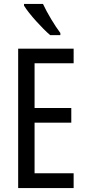

<svg xmlns="http://www.w3.org/2000/svg" viewBox="-20 -963 442 983"><path d="M200 -943H103V-934C129 -891 197 -817 237 -783H289V-794C261 -831 221 -897 200 -943ZM357 0V-76H157V-335H345V-410H157V-639H357V-714H73V0Z"/></svg>

Font: Noto Sans Devanagari ExtraCondensed
Style: Regular
Weight: 400
Width: 2
Designer: Jelle Bosma - Monotype Design Team
Foundry: Monotype Imaging Inc.
Version: Version 2.004